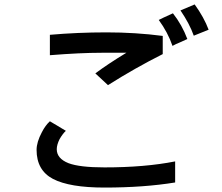

<svg xmlns="http://www.w3.org/2000/svg" viewBox="-20 -766 1002 866"><path d="M794 -719 858 -746Q900 -688 921 -632L854 -605Q835 -659 794 -719ZM792 -575Q772 -567 758 -559Q737 -620 696 -676Q709 -683 760 -706Q801 -654 825 -590ZM467 -382 410 -435Q466 -477 550 -528H438Q342 -528 205 -517V-609Q330 -620 460 -620Q591 -620 714 -604V-522Q587 -458 467 -382ZM451 80Q294 80 219 41Q145 2 145 -90Q145 -125 169 -170Q185 -201 205 -219Q229 -204 277 -176Q263 -163 249 -139Q236 -113 236 -93Q236 -51 289 -30Q339 -11 451 -11Q634 -11 770 -38V57Q629 80 451 80Z"/></svg>

Font: Gmarket Sans TTF Medium
Style: Regular
Weight: 500
Designer: Creative Director : Sungho Lee; Art Director : Kiwoong Choi; Project Manager : Sori Yang, Jongwook Yoon; Font Designer :
Foundry: Sandoll Inc.
Version: Version 1.000;hotconv 1.0.109;makeotfexe 2.5.65596